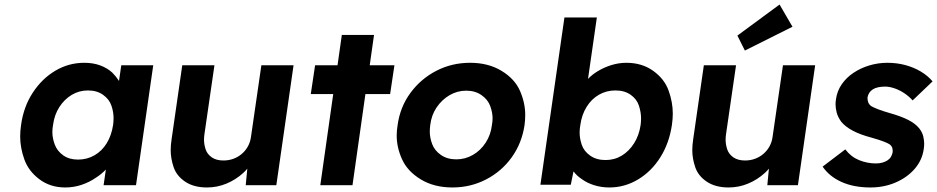

<svg xmlns="http://www.w3.org/2000/svg" viewBox="-20 -817 4134 847"><path d="M268 10Q202 10 154 -26Q106 -62 87.5 -113.5Q69 -165 69 -215Q69 -239 73 -266Q84 -346 124.5 -408Q165 -470 224 -505Q283 -540 352 -540Q391 -540 422 -528.5Q453 -517 475 -497Q492 -480 505 -460L515 -529H656L580 0H437L447 -69Q428 -49 403 -33Q374 -13 339.5 -1.5Q305 10 268 10ZM324 -113Q364 -113 397 -132Q430 -151 451 -185.5Q472 -220 479 -266Q481 -281 481 -296Q481 -323 471.5 -351Q462 -379 435 -398.5Q408 -418 368 -418Q329 -418 296.5 -398.5Q264 -379 242 -345Q220 -311 214 -266Q211 -249 211 -234Q211 -208 221.5 -179.5Q232 -151 258.5 -132Q285 -113 324 -113Z M893 10Q835 10 797 -15.5Q759 -41 746 -79.5Q733 -118 733 -154Q733 -177 737 -203L784 -529H926L882 -226Q880 -213 880 -201Q880 -180 887 -158.5Q894 -137 914 -123Q934 -109 966 -109Q989 -109 1009.5 -116.5Q1030 -124 1046.5 -138Q1063 -152 1073.5 -171Q1084 -190 1087 -212L1133 -529H1275L1199 0H1064L1071 -73Q1063 -63 1053 -54Q1020 -24 979 -7Q938 10 893 10Z M1351 -402 1370 -529H1469L1488 -663H1630L1611 -529H1720L1701 -402H1592L1535 0H1393L1450 -402Z M1976 10Q1895 10 1836.5 -25.5Q1778 -61 1754 -113.5Q1730 -166 1730 -219Q1730 -241 1734 -265Q1745 -345 1790.5 -407Q1836 -469 1904.5 -504.5Q1973 -540 2054 -540Q2134 -540 2192.5 -504.5Q2251 -469 2274 -416Q2297 -363 2297 -310Q2297 -288 2294 -265Q2282 -185 2237.5 -123Q2193 -61 2124.5 -25.5Q2056 10 1976 10ZM1993 -114Q2032 -114 2066 -133.5Q2100 -153 2122.5 -187.5Q2145 -222 2150 -265Q2153 -281 2153 -295Q2153 -321 2142.5 -349.5Q2132 -378 2104 -397.5Q2076 -417 2037 -417Q1997 -417 1963 -397Q1929 -377 1906 -343Q1883 -309 1878 -265Q1876 -250 1876 -236Q1876 -210 1886.5 -181.5Q1897 -153 1925 -133.5Q1953 -114 1993 -114Z M2668 10Q2633 10 2601 0Q2569 -10 2545 -28Q2524 -42 2510 -61L2498 -2H2364L2470 -740H2613L2574 -469Q2592 -488 2617 -503Q2645 -520 2677.5 -530Q2710 -540 2743 -540Q2812 -540 2861.5 -504.5Q2911 -469 2929.5 -417.5Q2948 -366 2948 -316Q2948 -292 2944 -265Q2932 -185 2893 -123Q2854 -61 2795 -25.5Q2736 10 2668 10ZM2651 -111Q2691 -111 2723 -130.5Q2755 -150 2777 -184.5Q2799 -219 2806 -265Q2808 -280 2808 -295Q2808 -322 2798.5 -351Q2789 -380 2762 -399Q2735 -418 2695 -418Q2655 -418 2622 -399Q2589 -380 2567.5 -345Q2546 -310 2540 -265Q2537 -248 2537 -232Q2537 -206 2546.5 -178Q2556 -150 2583.5 -130.5Q2611 -111 2651 -111Z M3194 10Q3136 10 3098 -15.5Q3060 -41 3047 -79.5Q3034 -118 3034 -154Q3034 -177 3038 -203L3085 -529H3227L3183 -226Q3181 -213 3181 -201Q3181 -180 3188 -158.5Q3195 -137 3215 -123Q3235 -109 3267 -109Q3290 -109 3310.5 -116.5Q3331 -124 3347.5 -138Q3364 -152 3374.5 -171Q3385 -190 3388 -212L3434 -529H3576L3500 0H3365L3372 -73Q3364 -63 3354 -54Q3321 -24 3280 -7Q3239 10 3194 10ZM3266 -594 3233 -660 3419 -797 3476 -699Z M3820 10Q3746 10 3692 -14.5Q3638 -39 3609 -82L3709 -158Q3734 -125 3770 -110.5Q3806 -96 3844 -96Q3859 -96 3872 -99.5Q3885 -103 3895 -109.5Q3905 -116 3910.5 -125.5Q3916 -135 3918 -146Q3918 -149 3918 -153Q3918 -170 3905 -180Q3896 -186 3876 -193.5Q3856 -201 3824 -210Q3775 -223 3742 -240.5Q3709 -258 3691 -280Q3676 -301 3671 -320.5Q3666 -340 3666 -357Q3666 -368 3668 -380Q3673 -416 3693.5 -445.5Q3714 -475 3745.5 -496Q3777 -517 3815.5 -528.5Q3854 -540 3895 -540Q3936 -540 3973.5 -530Q4011 -520 4042 -501.5Q4073 -483 4094 -458L4006 -374Q3991 -391 3970.5 -405Q3950 -419 3927 -427Q3904 -435 3885 -435Q3868 -435 3854 -432Q3840 -429 3830 -422.5Q3820 -416 3814.5 -407Q3809 -398 3807 -387Q3807 -385 3807 -383Q3807 -374 3810.5 -365Q3814 -356 3823 -349Q3833 -343 3853.5 -335Q3874 -327 3909 -317Q3955 -304 3986.5 -288Q4018 -272 4035 -251Q4049 -233 4053 -215Q4057 -197 4057 -183Q4057 -171 4055 -159Q4048 -110 4015 -72Q3982 -34 3931 -12Q3880 10 3820 10Z"/></svg>

Font: Lexend SemBd
Style: Italic
Weight: 600
Italic angle: -8.13011°
Designer: Bonnie Shaver-Troup, Thomas Jockin
Foundry: Lexend
Version: Version 1.007